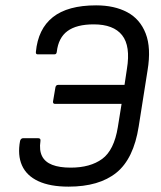

<svg xmlns="http://www.w3.org/2000/svg" viewBox="-20 -686 601 717"><path d="M236 11Q167 11 123 -9.5Q79 -30 62 -68.5Q45 -107 55 -160Q58 -170 67 -170H122Q133 -170 131 -159Q126 -125 137 -103Q148 -81 175 -70.5Q202 -60 244 -60Q317 -60 361.5 -92.5Q406 -125 420 -211L434 -298H186Q177 -298 178 -307L187 -360Q189 -369 197 -369H445L454 -429Q468 -514 436 -554.5Q404 -595 330 -595Q266 -595 232 -570Q198 -545 192 -492Q191 -483 183 -483H121Q113 -483 114 -492Q122 -578 177.5 -622Q233 -666 339 -666Q407 -666 455 -640.5Q503 -615 524 -561Q545 -507 531 -423L498 -214Q479 -93 414.5 -41Q350 11 236 11Z"/></svg>

Font: Sofia Sans Semi Condensed
Style: Italic
Weight: 400
Italic angle: -9°
Designer: Botio Nikoltchev, Ani Petrova
Foundry: lettersoup
Version: Version 4.101